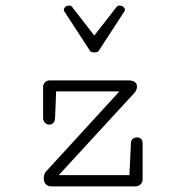

<svg xmlns="http://www.w3.org/2000/svg" viewBox="-20 -663 645 683"><path d="M315.4 -476.6C321.8 -476.6 328.6 -478 331.1 -481.9L420.9 -620.1C423.3 -622.6 424.3 -626 424.3 -628.4C424.3 -636.2 415 -643.1 406.2 -643.1C402.3 -643.1 397.5 -642.6 395 -638.7L315.4 -536.6L236.3 -638.7C233.9 -642.6 229 -643.1 225.1 -643.1C216.3 -643.1 207 -636.2 207 -628.4C207 -626 208 -622.6 210.4 -620.1L300.3 -481.9C302.7 -478 309.1 -476.6 315.4 -476.6ZM437.5 -377H155.8C144 -377 133.3 -366.2 133.3 -354.5V-244.1C133.3 -228 144.5 -219.7 155.3 -219.7C165.5 -219.7 175.3 -227.1 175.8 -241.7L179.7 -337.9H404.8L144 -53.2C138.7 -47.4 135.7 -39.6 135.7 -28.8C135.7 -11.7 144.5 0 163.1 0H462.4C474.1 0 487.3 -10.3 487.3 -22.5V-153.8C487.3 -168 477.5 -174.3 467.3 -174.3C457 -174.3 446.3 -167.5 445.8 -155.8L440.4 -40H189L458.5 -333C463.4 -337.9 467.3 -346.7 467.3 -355C467.3 -366.2 460 -377 437.5 -377Z"/></svg>

Font: Cutive Mono
Style: Regular
Weight: 400
Monospace: yes
Designer: Vernon Adams
Foundry: Vernon Adams
Version: Version 1.002